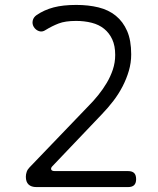

<svg xmlns="http://www.w3.org/2000/svg" viewBox="-20 -760 640 780"><path d="M128 0Q107 0 96 -10.5Q85 -21 85 -42Q85 -52 88.5 -62Q92 -72 100 -80L341 -331Q360 -350 379 -373.5Q398 -397 413.5 -423Q429 -449 438.5 -477.5Q448 -506 448 -537Q448 -574 436 -600Q424 -626 403 -643Q382 -660 352.5 -667.5Q323 -675 289 -675Q245 -675 218 -664.5Q191 -654 165 -638Q152 -629 138.5 -633.5Q125 -638 117 -651Q110 -663 113 -676.5Q116 -690 129 -699Q160 -720 198 -730Q236 -740 290 -740Q339 -740 380 -730Q421 -720 450.5 -696Q480 -672 496.5 -634Q513 -596 513 -539Q513 -505 503.5 -472.5Q494 -440 478 -409Q462 -378 440.5 -350Q419 -322 394 -296L193 -85Q186 -78 188 -71.5Q190 -65 203 -65H500Q517 -65 525 -57Q533 -49 533 -32Q533 -16 525 -8Q517 0 500 0Z"/></svg>

Font: Maple Mono NL ExtraLight
Style: Regular
Weight: 275
Monospace: yes
Designer: subframe7536
Version: Version 7.000